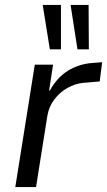

<svg xmlns="http://www.w3.org/2000/svg" viewBox="-20 -758 434 778"><path d="M42 0 121 -496H195L179 -391H182Q211 -444 255.5 -471.5Q300 -499 356 -503L394 -506L384 -428L315 -422Q285 -419 254 -402Q223 -385 200.5 -355.5Q178 -326 172 -289L126 0ZM294 -558 266 -738H339L340 -558ZM182 -558 153 -738H227V-558Z"/></svg>

Font: Nunito Sans 7pt Condensed
Style: Italic
Weight: 400
Width: 3
Italic angle: -9°
Designer: Vernon Adams
Foundry: Vernon Adams
Version: Version 3.101;gftools[0.9.27]